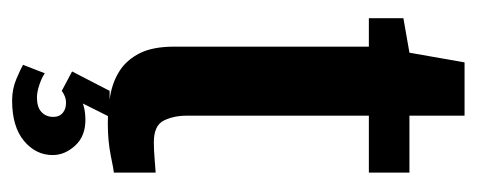

<svg xmlns="http://www.w3.org/2000/svg" viewBox="-255 -371 787 317"><g transform="rotate(90 138.5 -212.5)"><path d="M184 3Q161 3 138 -1Q115 -5 97 -16.5Q79 -28 68 -49.5Q57 -71 57 -107V-428H10V-485L67 -495L83 -586H171V-495H265V-428H171V-127Q171 -106 179 -89.5Q187 -73 215 -73Q228 -73 245 -74.5Q262 -76 265 -76V-7Q262 -7 237.5 -2Q213 3 184 3ZM146 161Q127 161 110.5 154Q94 147 87 143L101 107Q108 112 120 116Q132 120 141 120Q157 120 165 112.5Q173 105 173 93Q173 83 166.5 77.5Q160 72 150 72Q144 72 139 74Q134 76 130 79L98 62L130 0H173L147 52L140 49Q147 45 156.5 42.5Q166 40 178 40Q205 40 220.5 57Q236 74 236 94Q236 122 212.5 141.5Q189 161 146 161Z"/></g></svg>

Font: Alumni Sans Thin
Style: Bold
Weight: 700
Version: Version 1.018